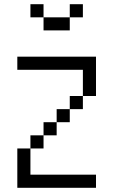

<svg xmlns="http://www.w3.org/2000/svg" viewBox="-20 -895 540 915"><path d="M437.5 0V-62.5H125Q125 -62.5 125 -187.5H62.5V0ZM375 -812.5V-875H312.5V-812.5H187.5V-750H312.5V-812.5ZM125 -187.5H187.5V-250H125ZM187.5 -250H250V-312.5H187.5ZM250 -312.5H312.5V-375H250ZM312.5 -375H375V-437.5H312.5ZM375 -437.5H437.5V-625H62.5V-562.5H375Q375 -562.5 375 -437.5ZM187.5 -812.5V-875H125V-812.5Z"/></svg>

Font: CalcUnifontExMono
Style: Regular
Weight: 500
Version: Version 15.0.06